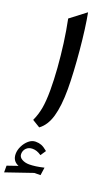

<svg xmlns="http://www.w3.org/2000/svg" viewBox="-217 -811 699 1199"><g transform="rotate(20 132.0 -211.5)"><path d="M51.8 202.6Q51.8 223.6 72.5 235.4Q93.3 247.1 120.6 247.1Q161.1 247.1 218.3 233.4L210.9 285.6L169.4 286.1L-8.8 347.2V302.7L62 278.3Q19.5 261.2 19.5 213.9Q19.5 188 32.5 161.6Q45.4 135.3 66.4 117.4Q87.4 99.6 111.8 99.6Q133.3 99.6 150.4 106.2Q167.5 112.8 191.4 132.8L167.5 168.5Q150.9 157.2 137 152.6Q123 147.9 108.9 147.9Q83 147.9 67.4 163.8Q51.8 179.7 51.8 202.6ZM142.1 -771.5Q150.9 -726.1 159.2 -663.1Q167.5 -600.1 173.8 -530.5Q180.2 -460.9 183.8 -395Q187.5 -329.1 187.5 -277.8Q187.5 -165.5 167.2 -95.2Q147 -24.9 101.1 8.3L49.8 -22.9Q69.3 -64.9 78.1 -112.5Q86.9 -160.2 86.9 -234.9Q86.9 -301.3 81.1 -379.4Q75.2 -457.5 64.5 -538.3Q53.7 -619.1 38.6 -692.4Z"/></g></svg>

Font: Pinar DS4-Medium
Style: Regular
Weight: 500
Designer: Amin Abedi
Version: Version 2.000